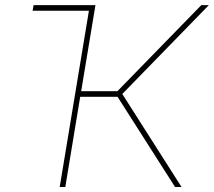

<svg xmlns="http://www.w3.org/2000/svg" viewBox="-20 -748 855 768"><path d="M352.5 -727.5 348.6 -705.1H110.4L114.3 -727.5ZM218.8 0 339.4 -727.5H361.8L304.7 -383.3H449.7L785.2 -727.5H815.4L469.2 -372.1L706.1 0H680.2L450.2 -360.8H300.8L241.2 0Z"/></svg>

Font: Inter 28pt Thin
Style: Italic
Weight: 250
Italic angle: -9.3988°
Designer: Rasmus Andersson
Foundry: rsms
Version: Version 4.001;git-66647c0bb